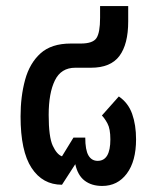

<svg xmlns="http://www.w3.org/2000/svg" viewBox="-20 -604 513 635"><path d="M318 11Q283 11 260 -6.5Q237 -24 229 -61L185 7Q121 7 84.5 -48.5Q48 -104 48 -219Q48 -285 63 -340Q78 -395 114 -427.5Q150 -460 214 -460H247Q287 -460 299 -478Q311 -496 311 -545V-584H404V-533Q404 -458 375 -419Q346 -380 281 -380H229Q182 -380 161.5 -338Q141 -296 141 -224Q141 -151 154.5 -122Q168 -93 185 -87L223 -149H262Q262 -108 272.5 -90Q283 -72 303 -72Q345 -72 345 -143Q345 -178 335.5 -195.5Q326 -213 317 -222L373 -285Q404 -264 417 -227.5Q430 -191 430 -143Q430 -71 399.5 -30Q369 11 318 11Z"/></svg>

Font: Noto Sans Thai UI Cond Med
Style: Regular
Weight: 500
Width: 3
Designer: Monotype Design Team
Foundry: Monotype Imaging Inc.
Version: Version 2.000; ttfautohint (v1.8.4.7-5d5b)